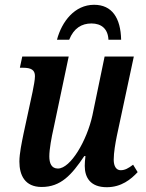

<svg xmlns="http://www.w3.org/2000/svg" viewBox="-20 -772 608 802"><path d="M218 -606H269C288 -654 321 -674 362 -674C403 -674 431 -652 433 -606H486C484 -697 448 -752 373 -752C292 -752 238 -682 218 -606ZM426 10C487 10 527 -23 555 -53L536 -84C516 -69 502 -61 484 -61C466 -61 455 -77 455 -105C455 -135 462 -174 468 -204L539 -536H417L366 -290C343 -185 275 -68 222 -68C195 -68 186 -90 186 -119C186 -148 195 -198 204 -237L267 -536H73L63 -489H76C110 -489 126 -480 126 -454C126 -438 121 -414 116 -388L78 -212C71 -177 61 -131 61 -97C61 -40 84 9 154 9C234 9 279 -41 332 -120H337C335 -104 334 -90 334 -79C334 -31 357 10 426 10Z"/></svg>

Font: Noto Serif Condensed SemiBold
Style: Italic
Weight: 600
Width: 3
Italic angle: -12°
Designer: Monotype Design Team
Foundry: Monotype Imaging Inc.
Version: Version 2.014